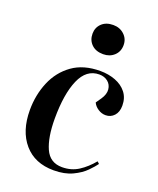

<svg xmlns="http://www.w3.org/2000/svg" viewBox="-144 -854 785 955"><g transform="rotate(20 248.5 -376.5)"><path d="M307 -530Q350 -530 387 -516Q424 -502 446 -474Q468 -446 468 -405Q468 -371 450 -351.5Q432 -332 405 -332Q384 -332 365 -344.5Q346 -357 338 -375L358 -404Q377 -432 374.5 -457Q372 -482 353.5 -497Q335 -512 308 -512Q240 -512 207 -436Q174 -360 174 -230Q174 -131 200 -73Q226 -15 290 -15Q339 -15 377 -39.5Q415 -64 447 -103L458 -93Q446 -76 421 -50.5Q396 -25 355 -5.5Q314 14 256 14Q156 14 99.5 -51.5Q43 -117 43 -228Q43 -308 72 -377Q101 -446 159.5 -488Q218 -530 307 -530ZM206 -691Q206 -724 228.5 -745.5Q251 -767 289 -767Q324 -767 347.5 -745Q371 -723 371 -690Q371 -656 348 -634.5Q325 -613 290 -613Q251 -613 228.5 -635Q206 -657 206 -691Z"/></g></svg>

Font: Literata 72pt SemiBold
Style: Italic
Weight: 600
Italic angle: -2°
Designer: Latin by Veronika Burian and Jose Scaglione. Greek by Irene Vlachou. Cyrillic by Vera Evstafieva
Foundry: TypeTogether
Version: Version 3.002